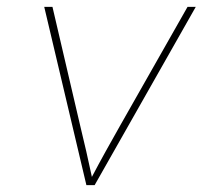

<svg xmlns="http://www.w3.org/2000/svg" viewBox="-20 -540 640 560"><path d="M232 0 109 -520H133L214 -173Q223 -136 231.5 -99Q240 -62 248 -24Q268 -62 288.5 -99Q309 -136 330 -173L527 -520H551L256 0Z"/></svg>

Font: Iosevka Thin Extended
Style: Italic
Weight: 100
Width: 7
Italic angle: -9°
Monospace: yes
Designer: Belleve Invis
Foundry: Belleve Invis
Version: Version 32.5.0; ttfautohint (v1.8.4)